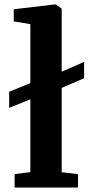

<svg xmlns="http://www.w3.org/2000/svg" viewBox="-20 -839 417 859"><path d="M45.4 0V-59.9L115.8 -69V-394.7L21 -356.4V-428.5L115.8 -467.1V-731L41.5 -743.3V-797.6L227.2 -819.4H229.3L256 -800.5V-518.4L356.3 -562V-489.1L256 -445.8V-68.4L329 -59.9V0Z"/></svg>

Font: Merriweather Light
Style: Regular
Weight: 300
Designer: Eben Sorkin
Foundry: Eben Sorkin
Version: Version 2.100